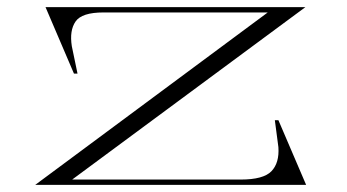

<svg xmlns="http://www.w3.org/2000/svg" viewBox="-20 -520 976 540"><path d="M79 0 733 -485H271Q210 -485 192.5 -459.5Q175 -434 182 -390L198 -313H188L108 -500H839L183 -15H657Q721 -15 743.5 -38.5Q766 -62 763 -106L753 -182H763L841 0Z"/></svg>

Font: Kalnia Expanded ExtraLight
Style: Regular
Weight: 250
Width: 7
Designer: Frida Medrano
Foundry: Frida Medrano
Version: Version 1.105